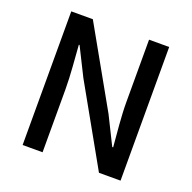

<svg xmlns="http://www.w3.org/2000/svg" viewBox="-130 -866 993 995"><g transform="rotate(20 367.0 -368.5)"><path d="M97 0H207V-346C207 -427 198 -512 193 -588H197L274 -434L518 0H637V-737H526V-393C526 -313 536 -224 542 -149H537L460 -304L216 -737H97Z"/></g></svg>

Font: Noto Sans TC Medium
Style: Regular
Weight: 500
Designer: Ryoko NISHIZUKA 西塚涼子 (kana, bopomofo & ideographs); Paul D. Hunt (Latin, Greek & Cyrillic); Sandoll Communications 산돌커뮤니
Foundry: Adobe
Version: Version 2.004;hotconv 1.0.118;makeotfexe 2.5.65603